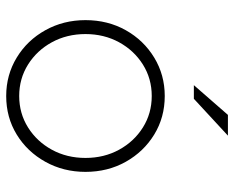

<svg xmlns="http://www.w3.org/2000/svg" viewBox="-88 -658 756 620"><g transform="rotate(90 290.0 -348.0)"><path d="M290 10Q222 10 166 -24Q110 -58 77.5 -116.5Q45 -175 45 -246Q45 -318 77.5 -376Q110 -434 166 -468Q222 -502 290 -502Q359 -502 414.5 -468Q470 -434 502.5 -376Q535 -318 535 -246Q535 -175 502.5 -116.5Q470 -58 414.5 -24Q359 10 290 10ZM290 -32Q346 -32 391.5 -60.5Q437 -89 463.5 -137.5Q490 -186 490 -246Q490 -306 463.5 -354.5Q437 -403 391.5 -431.5Q346 -460 290 -460Q234 -460 188.5 -431.5Q143 -403 116.5 -354.5Q90 -306 90 -246Q90 -186 116.5 -137.5Q143 -89 188.5 -60.5Q234 -32 290 -32ZM255 -596 351 -706H418L299 -596Z"/></g></svg>

Font: Red Hat Display
Style: Regular
Weight: 300
Designer: Pentagram, MCKL
Foundry: Pentagram, MCKL
Version: Version 1.023